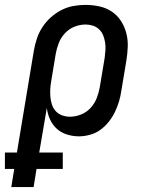

<svg xmlns="http://www.w3.org/2000/svg" viewBox="-76 -548 596 783"><path d="M-30 215 -18 141H-56V74H-7L62 -341Q66 -365 74 -389.5Q82 -414 96.5 -436.5Q111 -459 131 -477Q151 -495 174.5 -507Q198 -519 223 -523.5Q248 -528 272 -528Q301 -528 329 -522Q357 -516 379.5 -501Q402 -486 417 -463Q432 -440 439 -413Q446 -386 445 -357.5Q444 -329 439 -299L419 -179Q416 -157 409.5 -135Q403 -113 393 -92Q383 -71 368 -52Q353 -33 334 -19Q315 -5 291.5 1.5Q268 8 246 8Q221 8 197 0.5Q173 -7 155.5 -23Q138 -39 128 -61Q118 -83 115 -108L84 74H180V141H73L61 215ZM209 -72Q232 -72 254.5 -81Q277 -90 293.5 -108Q310 -126 318.5 -148Q327 -170 331 -193L351 -313Q353 -328 354 -344Q355 -360 352.5 -375.5Q350 -391 344.5 -404.5Q339 -418 328 -428.5Q317 -439 302.5 -443.5Q288 -448 273 -448Q250 -448 227.5 -439Q205 -430 188.5 -412Q172 -394 163.5 -372Q155 -350 151 -327L133 -218Q130 -202 129 -185Q128 -168 129.5 -152Q131 -136 136 -121Q141 -106 151.5 -94.5Q162 -83 177.5 -77.5Q193 -72 209 -72Z"/></svg>

Font: Iosevka Medium
Style: Italic
Weight: 500
Italic angle: -9°
Monospace: yes
Designer: Belleve Invis
Foundry: Belleve Invis
Version: Version 32.5.0; ttfautohint (v1.8.4)